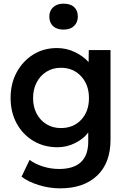

<svg xmlns="http://www.w3.org/2000/svg" viewBox="-20 -801 696 1051"><path d="M309 230Q250 230 192 212Q134 194 98 166L142 74Q172 97 215.5 110.5Q259 124 303 124Q463 124 463 -26V-76Q439 -42 392.5 -18.5Q346 5 295 5Q221 5 163 -29.5Q105 -64 71.5 -125Q38 -186 38 -265Q38 -344 71.5 -405.5Q105 -467 162 -502.5Q219 -538 292 -538Q345 -538 391.5 -515Q438 -492 465 -461L466 -527H585V-36Q585 91 511.5 160.5Q438 230 309 230ZM313 -100Q382 -100 424.5 -145.5Q467 -191 467 -264Q467 -337 424 -383.5Q381 -430 313 -430Q269 -430 234.5 -408.5Q200 -387 180.5 -349.5Q161 -312 161 -264Q161 -216 180.5 -179Q200 -142 234.5 -121Q269 -100 313 -100ZM328 -639Q291 -639 270.5 -658Q250 -677 250 -710Q250 -742 271 -761.5Q292 -781 328 -781Q365 -781 385.5 -762.5Q406 -744 406 -710Q406 -679 385.5 -659Q365 -639 328 -639Z"/></svg>

Font: Readex Pro Medium
Style: Regular
Weight: 500
Designer: Bonnie Shaver-Troup, Thomas Jockin
Foundry: Lexend
Version: Version 1.204; ttfautohint (v1.8.4.7-5d5b)